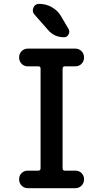

<svg xmlns="http://www.w3.org/2000/svg" viewBox="-20 -985 540 1005"><path d="M184.6 -964.8Q219.7 -964.8 250.5 -947.8Q281.2 -930.7 298.8 -901.4L338.9 -833Q346.7 -819.3 338.9 -804.7Q331.1 -790 315.4 -790Q264.6 -790 232.4 -827.1L160.2 -909.2Q146.5 -924.8 154.8 -944.8Q163.1 -964.8 184.6 -964.8ZM180.7 -91.8Q191.4 -91.8 192.4 -103.5V-626Q192.4 -637.7 180.7 -637.7H126Q106.4 -637.7 93.3 -650.9Q80.1 -664.1 80.1 -684.1Q80.1 -704.1 93.3 -717.3Q106.4 -730.5 126 -730.5H374Q393.6 -730.5 406.7 -717.3Q419.9 -704.1 419.9 -684.1Q419.9 -664.1 406.7 -650.9Q393.6 -637.7 374 -637.7H319.3Q308.6 -637.7 307.6 -626V-103.5Q307.6 -91.8 319.3 -91.8H374Q393.6 -91.8 406.7 -79.1Q419.9 -66.4 419.9 -46.4Q419.9 -26.4 406.7 -13.2Q393.6 0 374 0H126Q106.4 0 93.3 -13.2Q80.1 -26.4 80.1 -46.4Q80.1 -66.4 93.3 -79.1Q106.4 -91.8 126 -91.8Z"/></svg>

Font: Rounded-X Mgen+ 1m medium
Style: Regular
Weight: 500
Designer: [Source Han Sans]
Ryoko NISHIZUKA  (kana & ideographs); Paul D. Hunt (Latin, Greek & Cyrillic); Wenlong ZHANG  (bopomofo
Version: Version 1.059.20150602